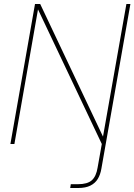

<svg xmlns="http://www.w3.org/2000/svg" viewBox="-20 -720 672 960"><path d="M32 0 155 -700H181L495 -37L612 -700H632L487 123Q482 153 469 174.5Q456 196 432 208Q408 220 371 220H331L334 201H370Q417 201 439 181.5Q461 162 468 118L489 0L170 -673L52 0Z"/></svg>

Font: DM Sans 10pt Thin
Style: Italic
Weight: 250
Italic angle: -10°
Version: Version 4.004;gftools[0.9.30]